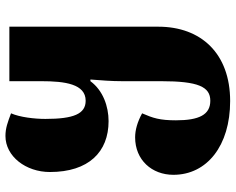

<svg xmlns="http://www.w3.org/2000/svg" viewBox="-98 -492 844 687"><g transform="rotate(-90 323.5 -148.0)"><path d="M306 254C476 254 572 150 572 -3V-536H377V-422C377 -337 367 -263 307 -263C260 -263 242 -306 242 -407C242 -446 248 -498 262 -530C230 -542 209 -550 181 -550C108 -550 52 -477 52 -391C52 -252 124 -181 234 -181C287 -181 344 -201 377 -246H383C380 -208 377 -171 377 -133V7C377 140 357 183 307 183C257 183 237 143 237 60C237 2 245 -22 262 -61C231 -78 202 -86 176 -86C95 -86 42 -26 42 51C42 171 146 254 306 254Z"/></g></svg>

Font: Noto Serif Georgian Black
Style: Regular
Weight: 900
Designer: Monotype Design Team, Akaki Razmadze
Foundry: Google LLC
Version: Version 2.003